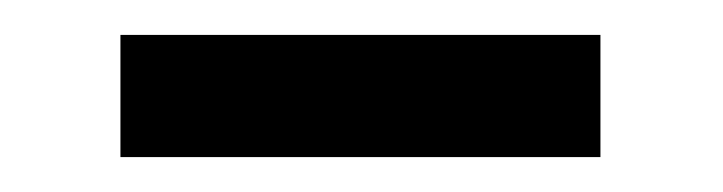

<svg xmlns="http://www.w3.org/2000/svg" viewBox="-20 -312 414 110"><path d="M49 -222V-292H324V-222Z"/></svg>

Font: Spectral SC Medium
Style: Regular
Weight: 500
Designer: Jean-Baptiste Levee
Foundry: Production Type
Version: Version 2.001